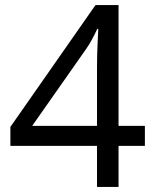

<svg xmlns="http://www.w3.org/2000/svg" viewBox="-20 -738 612 758"><path d="M552 -162V-241H448V-718H357L21 -237V-162H363V0H448V-162ZM363 -466V-241H107L321 -546C335 -566 353 -599 364 -624H368C366 -580 363 -535 363 -466Z"/></svg>

Font: Noto Sans Newa
Style: Regular
Weight: 400
Designer: Monotype Design Team
Foundry: Monotype Imaging Inc.
Version: Version 2.007